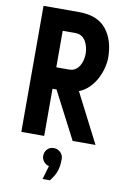

<svg xmlns="http://www.w3.org/2000/svg" viewBox="-103 -782 715 1083"><g transform="rotate(10 254.5 -240.5)"><path d="M210 -270H187V0H56V-722H261Q365 -722 415.5 -660Q466 -598 466 -495Q466 -471 458.5 -440Q451 -409 435.5 -378.5Q420 -348 395 -322Q370 -296 336 -283L481 0H350ZM187 -393H261Q281 -393 295.5 -402.5Q310 -412 319 -427Q328 -442 332.5 -460.5Q337 -479 337 -497Q337 -515 332.5 -533.5Q328 -552 319 -567.5Q310 -583 295.5 -592.5Q281 -602 261 -602H187ZM243 163Q225 159 213 144.5Q201 130 201 111Q201 89 215.5 73.5Q230 58 253 58Q275 58 291 73.5Q307 89 307 111Q307 152 297.5 180.5Q288 209 262 241H220Z"/></g></svg>

Font: PostBus
Style: Regular
Weight: 400
Designer: Peter Wiegel
Version: Version 1.001